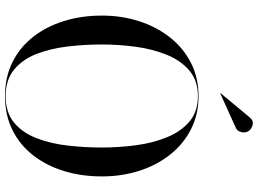

<svg xmlns="http://www.w3.org/2000/svg" viewBox="-151 -865 1026 764"><g transform="rotate(90 362.0 -483.0)"><path d="M489 -908.5 352 -846.5 351 -848 446.5 -963Q460.5 -980 478 -975Q495.5 -970 502.5 -957.5Q509.5 -945 505.5 -929.5Q501.5 -914 489 -908.5ZM362.5 10Q286.5 10 227 -19.8Q167.5 -49.5 126.2 -102.5Q85 -155.5 63.5 -225.2Q42 -295 42 -375Q42 -455 64.8 -524.8Q87.5 -594.5 129.8 -647.5Q172 -700.5 231 -730.2Q290 -760 362.5 -760Q435 -760 493.8 -730.2Q552.5 -700.5 594.8 -647.5Q637 -594.5 659.5 -524.8Q682 -455 682 -375Q682 -295 660.8 -225.2Q639.5 -155.5 598.5 -102.5Q557.5 -49.5 498 -19.8Q438.5 10 362.5 10ZM362.5 -757.5Q301 -757.5 261 -723.8Q221 -690 198.2 -634.2Q175.5 -578.5 166.2 -510.8Q157 -443 157 -375Q157 -307 165 -239.2Q173 -171.5 194.5 -115.8Q216 -60 256.8 -26.2Q297.5 7.5 362.5 7.5Q428 7.5 468.2 -26.2Q508.5 -60 530 -115.8Q551.5 -171.5 559.2 -239.2Q567 -307 567 -375Q567 -443 558 -510.8Q549 -578.5 526.2 -634.2Q503.5 -690 463.8 -723.8Q424 -757.5 362.5 -757.5Z"/></g></svg>

Font: Bodoni* 72pt
Style: Regular
Weight: 400
Version: Version 2.3